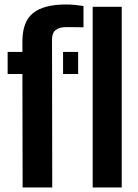

<svg xmlns="http://www.w3.org/2000/svg" viewBox="-20 -830 609 850"><path d="M13.8 -502.4V-600H79.2V-646.6Q79.2 -734.3 126.6 -772.3Q173.9 -810.2 273.4 -810.2Q290.5 -810.2 310.9 -808.3Q331.3 -806.4 349.6 -803.5V-709.2Q331.6 -709.5 312.5 -709.7Q293.3 -710 273.8 -710Q242.7 -710 226.5 -697.1Q210.3 -684.1 210.3 -656.6L211.3 0H80.2L79.2 -502.4ZM259.2 -502.4V-600H325.9V-502.4ZM390.3 0V-800H518.9V0Z"/></svg>

Font: Big Shoulders Stencil Text SC Thin
Style: Regular
Weight: 100
Designer: Patric King
Foundry: XO Type Co
Version: Version 2.001